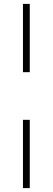

<svg xmlns="http://www.w3.org/2000/svg" viewBox="-20 -841 271 987"><path d="M98 -821H133V-470H98ZM98 -225H133V126H98Z"/></svg>

Font: Alexandria ExtraLight
Style: Regular
Weight: 250
Designer: Mohamed Gaber
Foundry: Kief Type Foundry
Version: Version 5.100